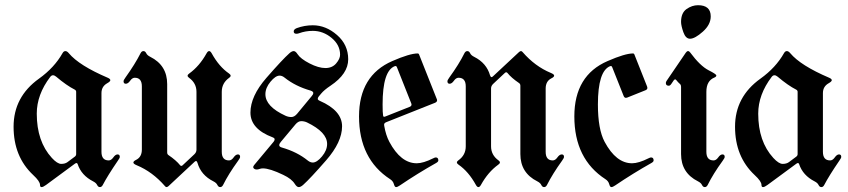

<svg xmlns="http://www.w3.org/2000/svg" viewBox="-20 -723 3322 752"><path d="M132.8 -415Q192.9 -458 225.1 -515.1Q229.5 -522.9 236.1 -522.9Q242.7 -522.9 249.5 -514.6Q290 -466.3 401.9 -418.5Q412.1 -414.1 412.1 -408.9Q412.1 -403.8 399.9 -397Q377.4 -384.3 377.4 -358.4V-128.4Q377.4 -94.7 405.8 -94.7Q415.5 -94.7 423.8 -106.4Q432.1 -118.2 440.4 -118.2Q449.2 -118.2 449.2 -108.4Q449.2 -104 441.4 -93.3Q401.4 -34.7 382.8 1Q378.4 9.8 371.3 9.8Q364.3 9.8 360.4 1.5Q356.4 -6.8 344.7 -12.7Q298.8 -36.1 284.2 -80.1Q282.7 -84.5 279.8 -84.5Q276.9 -84.5 272.9 -81.5L160.2 1.5Q148.9 9.8 142.8 9.8Q136.7 9.8 136.7 1Q136.7 -12.7 109.9 -37.6Q33.2 -109.4 33.2 -226.6Q33.2 -343.8 132.8 -415ZM124 -277.8Q124 -168.9 183.1 -104.5Q204.6 -81.1 219.7 -81.1Q234.9 -81.1 244.1 -87.9L272.9 -109.4Q278.3 -113.3 278.3 -119.6V-363.3Q278.3 -369.1 272.5 -372.1Q240.7 -388.2 199.7 -422.9Q193.4 -428.2 187.5 -428.2Q181.6 -428.2 176.8 -421.9Q124 -352.5 124 -277.8Z M463.9 0ZM920.4 -108.4Q920.4 -104 912.6 -93.3Q875 -41.5 854 1Q849.6 9.8 842.5 9.8Q835.4 9.8 831.5 1.5Q827.6 -6.8 815.9 -12.7Q767.1 -37.1 753.4 -85.4Q751 -92.3 748 -92.3Q745.1 -92.3 742.2 -89.4L640.1 5.9Q635.7 9.8 632.3 9.8Q628.9 9.8 626 5.9Q577.1 -50.3 515.6 -75.7Q502.4 -81.1 502.4 -86.4Q502.4 -91.8 513.7 -97.2Q535.6 -108.4 535.6 -137.2V-384.8Q535.6 -418.5 507.8 -418.5Q498 -418.5 489.7 -406.7Q481.4 -395 472.7 -395Q463.9 -395 463.9 -404.8Q463.9 -409.2 471.7 -419.9Q508.8 -471.7 530.3 -514.2Q534.7 -522.9 541.7 -522.9Q548.8 -522.9 552.7 -514.6Q556.6 -506.3 568.4 -500.5Q634.8 -467.3 634.8 -393.6V-126Q634.8 -119.1 639.6 -115.7Q669.9 -95.2 685.5 -75.7Q687.5 -73.2 690.2 -73.2Q692.9 -73.2 695.3 -75.7L741.2 -118.7Q749.5 -126.5 749.5 -136.7V-363.3Q749.5 -397.5 720.2 -418.5Q714.8 -422.4 714.8 -426.5Q714.8 -430.7 721.2 -435.1Q761.2 -463.9 789.1 -514.2Q793.9 -522.9 799.1 -522.9Q804.2 -522.9 809.1 -514.2Q837.9 -461.9 877 -435.1Q883.3 -430.7 883.3 -426.5Q883.3 -422.4 877.9 -418.5Q848.6 -397.9 848.6 -363.3V-128.4Q848.6 -94.7 877 -94.7Q886.7 -94.7 895 -106.4Q903.3 -118.2 911.9 -118.2Q920.4 -118.2 920.4 -108.4Z M1113.3 -514.2Q1123 -522.9 1130.4 -522.9Q1137.7 -522.9 1145.5 -510.7Q1157.2 -492.7 1192.4 -474.6Q1227.5 -456.5 1254.4 -456.5Q1281.2 -456.5 1296.6 -474.6Q1312 -492.7 1312 -508.8Q1312 -546.9 1278.8 -574.5Q1245.6 -602.1 1205.1 -602.1Q1176.8 -602.1 1151.4 -592.8Q1146.5 -590.8 1140.6 -590.8Q1130.4 -590.8 1130.4 -600.1Q1130.4 -607.9 1142.1 -612.8Q1172.4 -624 1205.1 -624Q1256.3 -624 1300 -585.9Q1343.8 -547.9 1343.8 -490.7Q1343.8 -433.6 1274.4 -387.2Q1249.5 -370.6 1237.8 -356.4L1228.5 -345.2Q1224.6 -340.3 1224.6 -335.9Q1224.6 -331.5 1232.4 -328.1Q1319.8 -290 1319.8 -228.3Q1319.8 -166.5 1257.3 -95Q1194.8 -23.4 1167.5 1Q1157.7 9.8 1150.1 9.8Q1142.6 9.8 1134.8 -2.4Q1122.6 -22.5 1089.4 -38.1Q1036.6 -63.5 1009.8 -63.5Q1002.4 -63.5 996.6 -61.3Q990.7 -59.1 985.1 -59.1Q979.5 -59.1 975.6 -62Q971.7 -64.9 971.7 -68.4Q971.7 -71.8 975.6 -76.7L1051.8 -168Q1055.7 -172.9 1055.7 -177.5Q1055.7 -182.1 1047.9 -185.1Q960.9 -217.8 960.9 -282Q960.9 -346.2 1023.4 -418Q1085.9 -489.7 1113.3 -514.2ZM1019.5 -354Q1019.5 -305.7 1098.6 -269.5Q1109.4 -264.6 1121.1 -264.6Q1132.8 -264.6 1143.6 -277.3L1200.2 -345.7Q1207 -353 1207 -358.9Q1207 -364.7 1196.3 -368.2Q1136.7 -385.3 1094.7 -418.9Q1085 -426.8 1075.2 -426.8Q1059.1 -426.8 1039.3 -402.8Q1019.5 -378.9 1019.5 -354ZM1084.5 -145Q1144 -127.9 1185.5 -94.2Q1195.3 -86.4 1205.1 -86.4Q1221.2 -86.4 1241.2 -110.4Q1261.2 -134.3 1261.2 -159.2Q1261.2 -205.6 1182.1 -243.7Q1171.4 -248.5 1159.7 -248.5Q1147.9 -248.5 1137.2 -235.8L1080.1 -167.5Q1073.7 -160.2 1073.7 -154.1Q1073.7 -147.9 1084.5 -145Z M1386.2 -267.1Q1386.2 -427.2 1516.6 -483.9Q1585 -513.7 1616.2 -513.7Q1619.6 -513.7 1621.1 -510.3L1690.4 -335.9Q1691.9 -333 1691.9 -330.1Q1691.9 -323.7 1683.6 -320.3L1493.2 -244.6Q1484.4 -241.2 1484.4 -234.9Q1484.4 -232.4 1484.9 -230Q1491.2 -193.4 1504.9 -167.5Q1549.8 -83.5 1612.3 -83.5Q1637.7 -83.5 1676.8 -103Q1683.6 -106.4 1686.5 -106.4Q1696.8 -106.4 1696.8 -94.7Q1696.8 -89.4 1688 -84.5Q1615.7 -43.9 1545.9 3.4Q1536.6 9.8 1531.2 9.8Q1525.9 9.8 1522.7 -2Q1519.5 -13.7 1508.3 -21Q1386.2 -100.1 1386.2 -267.1ZM1478.5 -314Q1478.5 -280.8 1480.5 -270Q1481.4 -265.6 1484.1 -265.6Q1486.8 -265.6 1490.2 -267.1L1585 -304.7Q1591.8 -307.6 1591.8 -313.5Q1591.8 -315.9 1590.3 -319.3L1534.7 -459.5Q1532.7 -464.4 1530 -464.4Q1527.3 -464.4 1526.4 -463.9Q1478.5 -445.8 1478.5 -314Z M1732.4 -404.8Q1732.4 -409.2 1740.2 -419.9Q1777.8 -471.7 1798.8 -514.2Q1803.2 -522.9 1810.3 -522.9Q1817.4 -522.9 1821.3 -514.6Q1825.2 -506.3 1836.9 -500.5Q1885.7 -476.1 1899.4 -427.7Q1901.9 -420.9 1904.8 -420.9Q1907.7 -420.9 1910.6 -423.8L2012.7 -519Q2017.1 -522.9 2020.5 -522.9Q2023.9 -522.9 2026.9 -519Q2075.7 -462.9 2137.2 -437.5Q2150.4 -432.1 2150.4 -426.8Q2150.4 -421.4 2139.2 -416Q2117.2 -404.8 2117.2 -376V-128.4Q2117.2 -94.7 2145 -94.7Q2154.8 -94.7 2163.1 -106.4Q2171.4 -118.2 2180.2 -118.2Q2189 -118.2 2189 -108.4Q2189 -104 2181.2 -93.3Q2144 -41.5 2122.6 1Q2118.2 9.8 2111.1 9.8Q2104 9.8 2100.1 1.5Q2096.2 -6.8 2084.5 -12.7Q2018.1 -45.9 2018.1 -119.6V-387.2Q2018.1 -394 2013.2 -397.5Q1982.9 -418 1967.3 -437.5Q1965.3 -439.9 1962.6 -439.9Q1960 -439.9 1957.5 -437.5L1911.6 -394.5Q1903.3 -386.7 1903.3 -376.5V-149.9Q1903.3 -115.7 1932.6 -94.7Q1938 -90.8 1938 -86.7Q1938 -82.5 1931.6 -78.1Q1891.6 -49.3 1863.8 1Q1858.9 9.8 1853.8 9.8Q1848.6 9.8 1843.8 1Q1814.9 -51.3 1775.9 -78.1Q1769.5 -82.5 1769.5 -86.7Q1769.5 -90.8 1774.9 -94.7Q1804.2 -115.2 1804.2 -149.9V-384.8Q1804.2 -418.5 1775.9 -418.5Q1766.1 -418.5 1757.8 -406.7Q1749.5 -395 1741 -395Q1732.4 -395 1732.4 -404.8Z M2229.5 -267.1Q2229.5 -427.7 2359.9 -483.9Q2428.2 -513.7 2459.5 -513.7Q2462.9 -513.7 2464.4 -510.3L2514.6 -383.8Q2515.6 -381.3 2515.6 -378.9Q2515.6 -372.6 2508.3 -369.6L2436.5 -340.8Q2434.1 -339.8 2431.6 -339.8Q2425.3 -339.8 2422.4 -347.7L2377.9 -459.5Q2376 -464.4 2373.5 -464.4Q2371.1 -464.4 2369.6 -463.9Q2321.8 -444.8 2321.8 -314Q2321.8 -216.8 2348.1 -167.5Q2393.1 -83.5 2455.6 -83.5Q2481 -83.5 2520 -103Q2526.9 -106.4 2529.8 -106.4Q2540 -106.4 2540 -94.7Q2540 -89.4 2531.2 -84.5Q2459 -43.9 2389.2 3.4Q2379.9 9.8 2374.5 9.8Q2369.1 9.8 2366 -2Q2362.8 -13.7 2351.6 -21Q2229.5 -100.1 2229.5 -267.1Z M2587.9 0ZM2647.5 -637.2Q2647.5 -672.4 2668.9 -687.5Q2690.4 -702.6 2713.9 -702.6Q2763.7 -702.6 2763.7 -658.7Q2763.7 -626.5 2732.7 -598.9Q2701.7 -571.3 2682.6 -571.3Q2665.5 -571.3 2656.5 -596.9Q2647.5 -622.6 2647.5 -637.2ZM2587.9 -397.9Q2587.9 -401.9 2590.8 -406.2L2666 -516.6Q2670.4 -522.9 2674.8 -522.9Q2679.2 -522.9 2683.1 -517.6Q2722.2 -464.8 2755.4 -447.8Q2785.6 -432.6 2785.6 -427.5Q2785.6 -422.4 2778.3 -419.4Q2746.6 -406.7 2746.6 -363.3V-128.4Q2746.6 -94.7 2774.9 -94.7Q2784.7 -94.7 2793 -106.4Q2801.3 -118.2 2809.6 -118.2Q2818.4 -118.2 2818.4 -108.4Q2818.4 -104 2810.5 -93.3Q2772.9 -41.5 2752 1Q2747.6 9.8 2740.5 9.8Q2733.4 9.8 2729.5 1.5Q2725.6 -6.8 2713.9 -12.7Q2647.5 -45.9 2647.5 -119.6V-383.3Q2647.5 -390.1 2643.6 -393.6Q2635.3 -400.9 2628.9 -409.2Q2627 -412.1 2624 -412.1Q2621.6 -412.1 2618.7 -408.2L2609.4 -394.5Q2604.5 -387.2 2599.6 -387.2Q2587.9 -387.2 2587.9 -397.9Z M2958.5 -415Q3018.6 -458 3050.8 -515.1Q3055.2 -522.9 3061.8 -522.9Q3068.4 -522.9 3075.2 -514.6Q3115.7 -466.3 3227.5 -418.5Q3237.8 -414.1 3237.8 -408.9Q3237.8 -403.8 3225.6 -397Q3203.1 -384.3 3203.1 -358.4V-128.4Q3203.1 -94.7 3231.4 -94.7Q3241.2 -94.7 3249.5 -106.4Q3257.8 -118.2 3266.1 -118.2Q3274.9 -118.2 3274.9 -108.4Q3274.9 -104 3267.1 -93.3Q3227.1 -34.7 3208.5 1Q3204.1 9.8 3197 9.8Q3189.9 9.8 3186 1.5Q3182.1 -6.8 3170.4 -12.7Q3124.5 -36.1 3109.9 -80.1Q3108.4 -84.5 3105.5 -84.5Q3102.5 -84.5 3098.6 -81.5L2985.8 1.5Q2974.6 9.8 2968.5 9.8Q2962.4 9.8 2962.4 1Q2962.4 -12.7 2935.5 -37.6Q2858.9 -109.4 2858.9 -226.6Q2858.9 -343.8 2958.5 -415ZM2949.7 -277.8Q2949.7 -168.9 3008.8 -104.5Q3030.3 -81.1 3045.4 -81.1Q3060.5 -81.1 3069.8 -87.9L3098.6 -109.4Q3104 -113.3 3104 -119.6V-363.3Q3104 -369.1 3098.1 -372.1Q3066.4 -388.2 3025.4 -422.9Q3019 -428.2 3013.2 -428.2Q3007.3 -428.2 3002.4 -421.9Q2949.7 -352.5 2949.7 -277.8Z"/></svg>

Font: UnifrakturMaguntia
Style: Book
Weight: 400
Designer: j. 'mach' wust, Gerrit Ansmann, Georg Duffner, based on a font by Peter Wiegel, original typeface by Carl Albert Fahrenw
Version: Version 2017-03-19